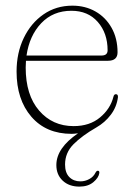

<svg xmlns="http://www.w3.org/2000/svg" viewBox="-20 -474 484 695"><path d="M339.5 152.5Q337 169.5 317.8 185.5Q298.5 201.5 267.5 201.5Q230 201.5 207 180Q184 158.5 184 123.5Q184 62 262.5 8.5Q253.5 9.5 248.8 10Q244 10.5 239.5 10.5Q147 10.5 93.5 -51.5Q40 -113.5 40 -215Q40 -282.5 66 -336.5Q92 -390.5 137.5 -422Q183 -453.5 242 -453.5Q288.5 -453.5 325.5 -432.5Q362.5 -411.5 384 -373.2Q405.5 -335 405.5 -284.5Q405.5 -254 370.5 -254H74Q73 -242 73 -229.5Q73 -130 121.5 -73.8Q170 -17.5 246.5 -17.5Q304.5 -17.5 342 -48.8Q379.5 -80 390.5 -123.5Q392.5 -133 399.5 -133Q407.5 -133 407 -122.5Q402.5 -87 381.2 -58.8Q360 -30.5 328.5 -12.5Q276.5 17.5 246 48.2Q215.5 79 215.5 121.5Q215.5 151.5 231 167Q246.5 182.5 271 182.5Q288 182.5 303.2 174.2Q318.5 166 326 150.5Q329.5 144 334.5 144Q340.5 144.5 339.5 152.5ZM238.5 -435Q172 -435 129.2 -390Q86.5 -345 76 -273H347.5Q369.5 -273 369.5 -292Q369.5 -354 334 -394.5Q298.5 -435 238.5 -435Z"/></svg>

Font: Fraunces 72pt S050 Thin
Style: Regular
Weight: 100
Version: Version 1.000; ttfautohint (v1.8.3)